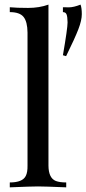

<svg xmlns="http://www.w3.org/2000/svg" viewBox="-20 -804 371 824"><path d="M264.2 -21V0Q172.4 -3.9 143.1 -3.9Q113.8 -3.9 22 0V-21Q77.1 -21 90.8 -49.3Q98.6 -64.9 98.1 -92.8V-664.1Q97.7 -710.9 81.1 -731.4Q64.5 -752 22 -752V-772.9Q52.7 -770 100.6 -770Q148.4 -770 188 -784.2V-92.8Q188.5 -39.6 219.7 -27.3Q236.3 -21 264.2 -21ZM263.7 -563 250 -566.9Q270 -682.6 270 -708Q269.5 -733.4 265.6 -742.2Q261.7 -752 250 -752V-772.9Q255.9 -772.5 275.9 -772.5Q295.9 -772.5 325.7 -784.2Q331.1 -769.5 331.1 -743.2Q331.1 -716.8 316.4 -678.7Q301.8 -640.6 263.7 -563Z"/></svg>

Font: PlayfairDisplay-Regular
Style: Regular
Weight: 400
Designer: Claus Eggers Sørensen
Foundry: Claus Eggers Sørensen
Version: Version 1.002;PS 001.002;hotconv 1.0.70;makeotf.lib2.5.58329